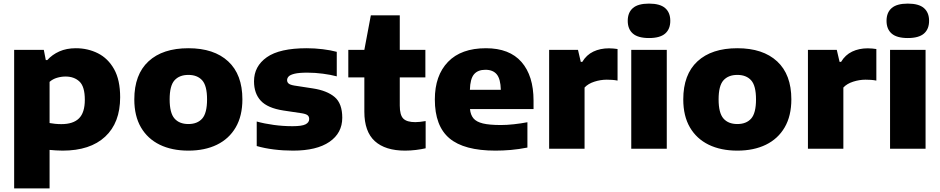

<svg xmlns="http://www.w3.org/2000/svg" viewBox="-20 -825 5212 1065"><path d="M58.5 220V-548.5H223L234 -492H242.5Q269.5 -522 309.2 -539.8Q349 -557.5 400.5 -557.5Q467 -557.5 523 -529.5Q579 -501.5 612.8 -441.5Q646.5 -381.5 646.5 -285.5Q646.5 -144 563.2 -66.8Q480 10.5 327.5 10.5Q308.5 10.5 289.8 9.2Q271 8 255 6.5V220ZM320.5 -136.5Q386 -136.5 418.2 -168.5Q450.5 -200.5 450.5 -271.5Q450.5 -344.5 421 -372.5Q391.5 -400.5 343.5 -400.5Q320 -400.5 296.2 -393.5Q272.5 -386.5 255 -371V-142.5Q268.5 -140 285.5 -138.2Q302.5 -136.5 320.5 -136.5Z M1025 10.5Q933.5 10.5 866.2 -22.2Q799 -55 762 -118.2Q725 -181.5 725 -273.5Q725 -412 803.8 -484.8Q882.5 -557.5 1025 -557.5Q1167 -557.5 1245.8 -484.5Q1324.5 -411.5 1324.5 -274Q1324.5 -182 1287.5 -118.5Q1250.5 -55 1183.2 -22.2Q1116 10.5 1025 10.5ZM1025 -137Q1075 -137 1101.8 -167.5Q1128.5 -198 1128.5 -273.5Q1128.5 -349.5 1101.5 -379.5Q1074.5 -409.5 1025 -409.5Q975 -409.5 948 -379.5Q921 -349.5 921 -274Q921 -198.5 947.8 -167.8Q974.5 -137 1025 -137Z M1605.5 10.5Q1551 10.5 1499 4Q1447 -2.5 1404 -15V-151Q1447 -139 1498.8 -132Q1550.5 -125 1602.5 -125Q1655 -125 1675 -135.5Q1695 -146 1695 -164.5Q1695 -178 1686.8 -185.2Q1678.5 -192.5 1655.5 -196.5L1552 -212Q1464.5 -225.5 1426.8 -266Q1389 -306.5 1389 -374Q1389 -457.5 1460 -507.5Q1531 -557.5 1681.5 -557.5Q1726 -557.5 1770.5 -552Q1815 -546.5 1848 -537.5V-401.5Q1814.5 -410.5 1771.2 -416.2Q1728 -422 1685 -422Q1638 -422 1613.8 -416Q1589.5 -410 1581 -400.8Q1572.5 -391.5 1572.5 -380.5Q1572.5 -369 1580.8 -361.8Q1589 -354.5 1612 -350.5L1716 -334.5Q1794 -322.5 1836.2 -286.8Q1878.5 -251 1878.5 -172Q1878.5 -87 1807.5 -38.2Q1736.5 10.5 1605.5 10.5Z M2227 10.5Q2117 10.5 2059 -42.2Q2001 -95 2001 -205.5V-395.5H1912V-548.5H2001L2037 -740H2197.5V-548.5H2339.5V-395.5H2197.5V-239.5Q2197.5 -186.5 2217.2 -167Q2237 -147.5 2283.5 -147.5Q2306.5 -147.5 2341 -153.5V-2.5Q2317.5 3 2286.8 6.8Q2256 10.5 2227 10.5Z M2728.5 10.5Q2554 10.5 2473 -57.8Q2392 -126 2392 -273.5Q2392 -406 2465 -481.8Q2538 -557.5 2675.5 -557.5Q2806 -557.5 2872.8 -481Q2939.5 -404.5 2939.5 -267V-220H2587Q2590 -188 2606.2 -168.5Q2622.5 -149 2658.8 -140.2Q2695 -131.5 2758.5 -131.5Q2792 -131.5 2830.5 -135.8Q2869 -140 2905.5 -147V-6.5Q2857 3 2813.2 6.8Q2769.5 10.5 2728.5 10.5ZM2672.5 -438Q2630.5 -438 2609.2 -412.8Q2588 -387.5 2586.5 -327H2758Q2756.5 -387 2735.5 -412.5Q2714.5 -438 2672.5 -438Z M3026 0V-548.5H3186L3201.5 -482H3210Q3233 -520.5 3271.2 -538.8Q3309.5 -557 3357.5 -557Q3370.5 -557 3383 -555.8Q3395.5 -554.5 3405.5 -553V-378Q3391 -381 3375 -382Q3359 -383 3345.5 -383Q3311.5 -383 3277 -372Q3242.5 -361 3222.5 -339.5V0Z M3481.5 0V-548.5H3678.5V0ZM3580 -614Q3519 -614 3490.5 -638.8Q3462 -663.5 3462 -709.5Q3462 -755.5 3490.5 -780.2Q3519 -805 3580 -805Q3641 -805 3669.5 -780.2Q3698 -755.5 3698 -709.5Q3698 -663.5 3669.5 -638.8Q3641 -614 3580 -614Z M4070 10.5Q3978.5 10.5 3911.2 -22.2Q3844 -55 3807 -118.2Q3770 -181.5 3770 -273.5Q3770 -412 3848.8 -484.8Q3927.5 -557.5 4070 -557.5Q4212 -557.5 4290.8 -484.5Q4369.5 -411.5 4369.5 -274Q4369.5 -182 4332.5 -118.5Q4295.5 -55 4228.2 -22.2Q4161 10.5 4070 10.5ZM4070 -137Q4120 -137 4146.8 -167.5Q4173.5 -198 4173.5 -273.5Q4173.5 -349.5 4146.5 -379.5Q4119.5 -409.5 4070 -409.5Q4020 -409.5 3993 -379.5Q3966 -349.5 3966 -274Q3966 -198.5 3992.8 -167.8Q4019.5 -137 4070 -137Z M4461.5 0V-548.5H4621.5L4637 -482H4645.5Q4668.5 -520.5 4706.8 -538.8Q4745 -557 4793 -557Q4806 -557 4818.5 -555.8Q4831 -554.5 4841 -553V-378Q4826.5 -381 4810.5 -382Q4794.5 -383 4781 -383Q4747 -383 4712.5 -372Q4678 -361 4658 -339.5V0Z M4917 0V-548.5H5114V0ZM5015.5 -614Q4954.5 -614 4926 -638.8Q4897.5 -663.5 4897.5 -709.5Q4897.5 -755.5 4926 -780.2Q4954.5 -805 5015.5 -805Q5076.5 -805 5105 -780.2Q5133.5 -755.5 5133.5 -709.5Q5133.5 -663.5 5105 -638.8Q5076.5 -614 5015.5 -614Z"/></svg>

Font: Encode Sans SmExp XBd
Style: Regular
Weight: 800
Width: 6
Designer: Multiple Designers
Foundry: Impallari Type
Version: Version 3.002; ttfautohint (v1.8.3) -l 8 -r 50 -G 200 -x 14 